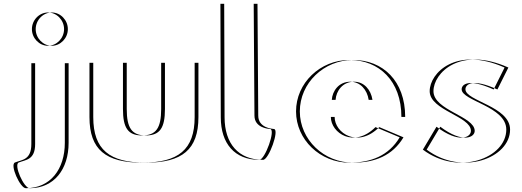

<svg xmlns="http://www.w3.org/2000/svg" viewBox="-20 -845 2759 1015"><path d="M165.7 -511H342.7V-90C342.7 49 266.7 150 136.7 150C106.1 150 50.8 25.5 79.1 14C115.8 -0.9 165.7 1.6 165.7 -84ZM168.7 -691C168.7 -739 207.7 -779 253.7 -779C299.7 -779 338.7 -739 338.7 -691C338.7 -643 299.7 -603 253.7 -603C207.7 -603 168.7 -643 168.7 -691ZM145.7 -511 145.7 -84C145.7 1.6 95.8 -0.9 59.1 14C30.8 25.5 86.1 150 116.7 150C246.7 150 322.7 49 322.7 -90V-511ZM148.7 -691C148.7 -643 187.7 -603 233.7 -603C279.7 -603 318.7 -643 318.7 -691C318.7 -739 279.7 -779 233.7 -779C187.7 -779 148.7 -739 148.7 -691Z M650 -513V-269C650 -168 677 -129 751 -129C825 -129 852 -168 852 -269V-513H1029V-226C1029 -54 943 15 751 15C559 15 473 -54 473 -226V-513ZM630 -513H453V-226C453 -54 539 15 731 15C923 15 1009 -54 1009 -226V-513H832V-269C832 -168 805 -129 731 -129C657 -129 630 -168 630 -269Z M1370.6 0C1240.6 0 1167.2 -86 1167.2 -225L1165.2 -825H1341.2L1345.2 -234C1345.2 -169.4 1417.4 -163.9 1428.2 -163C1458.6 -160.5 1401.2 0 1370.6 0ZM1350.6 0C1381.2 0 1438.6 -160.5 1408.2 -163C1397.4 -163.9 1325.2 -169.4 1325.2 -234L1321.2 -825H1145.2L1147.2 -225C1147.2 -86 1220.6 0 1350.6 0Z M1754 -317C1757 -364 1791 -413 1852 -413C1904 -413 1941 -371 1949 -317ZM1985 -173 2113 -119C2055 -22 1961 15 1847 15C1692 15 1565 -107 1565 -256C1565 -406 1692 -528 1847 -528C2003 -528 2122 -418 2122 -227H1749C1749 -141 1872 -60 1985 -173ZM1734 -317H1929C1921 -371 1884 -413 1832 -413C1771 -413 1737 -364 1734 -317ZM1965 -173C1852 -60 1729 -141 1729 -227H2102C2102 -418 1983 -528 1827 -528C1672 -528 1545 -406 1545 -256C1545 -107 1672 15 1827 15C1941 15 2035 -22 2093 -119Z M2307.5 -175C2427 -85 2489.5 -119 2489.5 -153C2489.5 -231 2271.5 -261.4 2271.5 -363C2271.5 -460 2412.5 -602 2667.5 -488L2609.5 -372C2473.5 -434 2440.5 -397 2440.5 -373C2440.5 -311 2676.5 -283 2676.5 -160C2676.5 -9 2422.5 87 2235.5 -54ZM2287.5 -175 2215.5 -54C2402.5 87 2656.5 -9 2656.5 -160C2656.5 -283 2420.5 -311 2420.5 -373C2420.5 -397 2453.5 -434 2589.5 -372L2647.5 -488C2392.5 -602 2251.5 -460 2251.5 -363C2251.5 -261.4 2469.5 -231 2469.5 -153C2469.5 -119 2407 -85 2287.5 -175Z"/></svg>

Font: Hussar Plate
Style: Regular
Weight: 700
Foundry: Cannot Into Space Fonts
Version: Version 0.798247